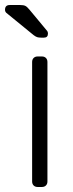

<svg xmlns="http://www.w3.org/2000/svg" viewBox="-47 -745 290 765"><path d="M120 0H103Q93 0 87 -6Q81 -12 81 -22V-498Q81 -508 87 -514Q93 -520 103 -520H120Q130 -520 136 -514Q142 -508 142 -498V-22Q142 -12 136 -6Q130 0 120 0ZM144 -611Q144 -595 128 -595H118Q107 -595 101 -597Q95 -599 87 -605L-22 -694Q-27 -699 -27 -706Q-27 -725 -8 -725H33Q47 -725 54 -721.5Q61 -718 70 -707L139 -624Q144 -619 144 -611Z"/></svg>

Font: Rubik
Style: Regular
Weight: 300
Designer: Hubert & Fischer
Foundry: Hubert & Fischer
Version: Version 1.100